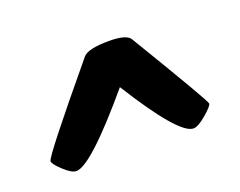

<svg xmlns="http://www.w3.org/2000/svg" viewBox="-57 -508 571 456"><g transform="rotate(-20 228.5 -280.0)"><path d="M235 -300Q107 -148 70 -148Q58 -148 38 -167Q20 -184 20 -191Q20 -202 182 -397Q195 -412 248 -412Q292 -412 301 -397Q421 -198 421 -191Q421 -185 400 -167Q378 -148 366 -148Q330 -148 235 -300Z"/></g></svg>

Font: PoetsenOne
Style: Regular
Weight: 400
Designer: Rodrigo Fuenzalida, Pablo Impallari
Foundry: Pablo Impallari, Rodrigo Fuenzalida
Version: Version 1.000